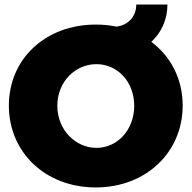

<svg xmlns="http://www.w3.org/2000/svg" viewBox="-20 -815 842 844"><path d="M645 -631C689 -671 716 -729 716 -795H579C579 -742 543 -704 492 -698C463 -704 433 -707 401 -707C181 -707 19 -557 19 -351C19 -144 181 9 401 9C621 9 783 -145 783 -351C783 -468 731 -567 645 -631ZM404 -165C312 -165 232 -244 232 -350C232 -456 311 -533 404 -533C496 -533 570 -456 570 -350C570 -244 496 -165 404 -165Z"/></svg>

Font: Montserrat ExtraBold
Style: Regular
Weight: 800
Designer: Julieta Ulanovsky
Foundry: Julieta Ulanovsky
Version: Version 4.000